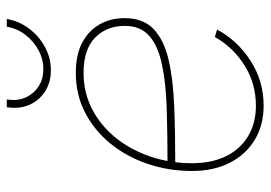

<svg xmlns="http://www.w3.org/2000/svg" viewBox="-134 -643 785 557"><g transform="rotate(-90 258.5 -364.5)"><path d="M230.5 7.8Q173.8 7.8 131.1 -18.1Q88.4 -43.9 64.7 -90.6Q41 -137.2 41 -199.7Q41 -268.1 61.8 -329.1Q82.5 -390.1 120.6 -436.8Q158.7 -483.4 210.7 -510.3Q262.7 -537.1 325.7 -537.1Q377.9 -537.1 413.1 -518.6Q448.2 -500 466.3 -468Q484.4 -436 484.4 -396Q484.4 -341.8 453.1 -311.8Q421.9 -281.7 365.2 -268.3Q308.6 -254.9 230.5 -251.7Q152.3 -248.5 58.1 -248.5V-271Q149.4 -271 223.6 -273.4Q297.9 -275.9 351.1 -287.4Q404.3 -298.8 433.1 -324.2Q461.9 -349.6 461.9 -395Q461.9 -447.8 427.7 -481.2Q393.6 -514.6 325.7 -514.6Q268.1 -514.6 220 -489.5Q171.9 -464.4 137 -420.9Q102.1 -377.4 82.8 -320.6Q63.5 -263.7 63.5 -199.7Q63.5 -143.1 83.7 -101.6Q104 -60.1 141.8 -37.4Q179.7 -14.6 230.5 -14.6Q294.9 -14.6 347.7 -47.9Q400.4 -81.1 429.7 -133.8L451.2 -127.4Q420.4 -68.8 361.3 -30.5Q302.2 7.8 230.5 7.8ZM333 -609.4Q297.4 -609.4 271 -626.7Q244.6 -644 232.4 -673.1Q220.2 -702.1 226.1 -737.3H248.5Q241.2 -692.9 267.1 -662.1Q293 -631.3 336.4 -631.3Q365.7 -631.3 391.8 -645.5Q418 -659.7 436.3 -683.8Q454.6 -708 459.5 -737.3H481.9Q476.1 -702.1 454.3 -673.1Q432.6 -644 400.9 -626.7Q369.1 -609.4 333 -609.4Z"/></g></svg>

Font: Inter 24pt Thin
Style: Italic
Weight: 250
Italic angle: -9.3988°
Version: Version 4.001;git-66647c0bb